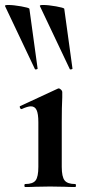

<svg xmlns="http://www.w3.org/2000/svg" viewBox="-62 -751 345 771"><path d="M39 -12Q70 -12 81 -26.5Q92 -41 92 -81V-260Q92 -294 85 -309Q78 -324 62 -324Q49 -324 25 -313H24Q20 -313 18 -318.5Q16 -324 19 -325L170 -395L173 -396Q178 -396 183 -391Q188 -386 188 -382V-360Q186 -320 186 -262V-81Q186 -41 197.5 -26.5Q209 -12 240 -12Q243 -12 243 -6Q243 0 240 0Q214 0 199 -1L139 -2L80 -1Q65 0 39 0Q36 0 36 -6Q36 -12 39 -12ZM111 -731Q132 -731 163 -725.5Q194 -720 196 -716L229 -476Q230 -474 224.5 -472.5Q219 -471 218 -474L98 -727Q97 -731 111 -731ZM-29 -731Q-8 -731 23 -725.5Q54 -720 56 -716L89 -476Q90 -474 84.5 -472.5Q79 -471 78 -474L-42 -727Q-43 -731 -29 -731Z"/></svg>

Font: Cormorant Infant
Style: Bold
Weight: 700
Designer: Christian Thalmann (Catharsis Fonts)
Foundry: Catharsis Fonts
Version: Version 4.000